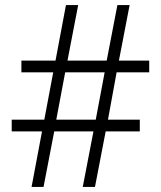

<svg xmlns="http://www.w3.org/2000/svg" viewBox="-20 -785 632 754"><path d="M104 -51H151L193 -269H347L305 -51H353L395 -269H529V-315H404L438 -501H566V-547H447L489 -765H441L399 -547H245L287 -765H239L198 -547H64V-501H189L154 -315H26V-269H145ZM201 -315 236 -501H391L356 -315Z"/></svg>

Font: Noto Sans Tamil UI SemiCondensed Light
Style: Regular
Weight: 300
Width: 4
Designer: Jelle Bosma - Monotype Design Team
Foundry: Monotype Imaging Inc.
Version: Version 2.004